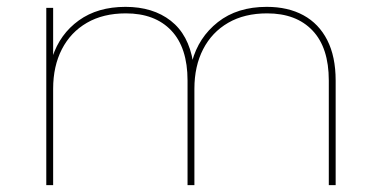

<svg xmlns="http://www.w3.org/2000/svg" viewBox="-20 -540 1108 560"><path d="M115 0V-517H135V-371L133 -374Q155 -441 210 -480.5Q265 -520 346 -520Q426 -520 478 -479.5Q530 -439 543 -359L540 -360Q559 -431 615.5 -475.5Q672 -520 758 -520Q820 -520 865 -495.5Q910 -471 934.5 -423Q959 -375 959 -305V0H939V-305Q939 -401 891.5 -451Q844 -501 759 -501Q693 -501 645.5 -473.5Q598 -446 572.5 -396.5Q547 -347 547 -281V0H527V-305Q527 -401 479.5 -451Q432 -501 347 -501Q281 -501 233.5 -473.5Q186 -446 160.5 -396.5Q135 -347 135 -281V0Z"/></svg>

Font: Montserrat Thin
Style: Regular
Weight: 100
Designer: Julieta Ulanovsky
Foundry: Julieta Ulanovsky
Version: Version 9.000